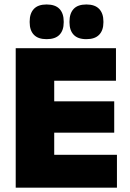

<svg xmlns="http://www.w3.org/2000/svg" viewBox="-20 -860 594 880"><path d="M52 0V-639H228.5V0ZM104.5 0V-150.5H516V0ZM156 -252V-395.5H503.5V-252ZM104.5 -490V-639H511.5V-490ZM193.5 -680.5Q154.5 -680.5 135.2 -700.8Q116 -721 116 -757.5V-761.5Q116 -798.5 135.2 -819Q154.5 -839.5 193.5 -839.5Q233.5 -839.5 252.8 -819Q272 -798.5 272 -761.5V-757.5Q272 -721 252.8 -700.8Q233.5 -680.5 193.5 -680.5ZM376 -680.5Q336.5 -680.5 317.5 -700.8Q298.5 -721 298.5 -757.5V-761.5Q298.5 -798.5 317.5 -819Q336.5 -839.5 376 -839.5Q415 -839.5 434.5 -819Q454 -798.5 454 -761.5V-757.5Q454 -721 434.5 -700.8Q415 -680.5 376 -680.5Z"/></svg>

Font: Anek Latin ExtraBold
Style: Regular
Weight: 800
Designer: Yesha Goshar
Foundry: Ek Type
Version: Version 1.003